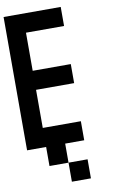

<svg xmlns="http://www.w3.org/2000/svg" viewBox="-117 -933 734 1241"><g transform="rotate(-10 250.0 -312.5)"><path d="M0 0V-875H375V-750H125V-500H375V-375H125V-125H375V0H250V125H125V0ZM250 125H375V250H250Z"/></g></svg>

Font: Galmuri7 Regular
Style: Regular
Weight: 400
Designer: Lee Minseo (quiple)
Version: Version 2.399;hotconv 1.1.1;makeotfexe 2.6.0 DEVELOPMENT